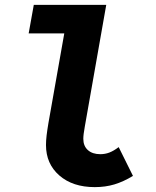

<svg xmlns="http://www.w3.org/2000/svg" viewBox="-20 -750 640 787"><path d="M368.5 17Q278 17 223.2 -30.8Q168.5 -78.5 168.5 -155.5Q168.5 -173.5 171 -194.8Q173.5 -216 178.5 -245.5L254.5 -675.5L309.5 -613H97.5L118.5 -730H415.5L327.5 -230.5Q324.5 -213.5 323 -201.8Q321.5 -190 321.5 -181Q321.5 -151.5 340.2 -134.8Q359 -118 391 -118Q411 -118 428.5 -124.8Q446 -131.5 466.5 -147L525 -29Q486.5 -5.5 449.2 5.8Q412 17 368.5 17Z"/></svg>

Font: Google Sans Code
Style: Italic
Weight: 400
Italic angle: -10°
Monospace: yes
Designer: Google Sans Code Authors
Foundry: Google LLC
Version: Version 6.000